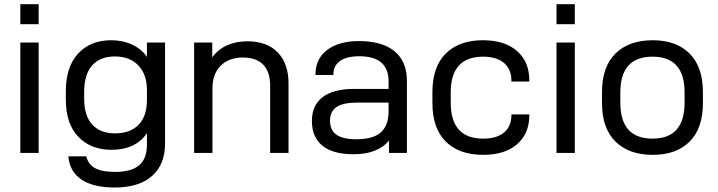

<svg xmlns="http://www.w3.org/2000/svg" viewBox="-20 -709 3330 890"><path d="M74.2 -511.7H159.2V0H74.2ZM74.2 -689.5H159.2V-596.7H74.2Z M296.9 15.6H379.9Q388.7 52.7 420.4 70.3Q452.1 87.9 512.7 87.9Q588.9 87.9 625 57.1Q661.1 26.4 661.1 -38.1V-91.8Q635.7 -53.7 594.2 -34.2Q552.7 -14.6 497.1 -14.6Q400.4 -14.6 342.8 -75.2Q285.2 -135.7 285.2 -247.1V-286.1Q285.2 -399.4 342.3 -460.9Q399.4 -522.5 495.1 -522.5Q548.8 -522.5 592.8 -502Q636.7 -481.4 661.1 -445.3V-511.7H745.1V-43.9Q745.1 53.7 684.6 106.9Q624 160.2 511.7 160.2Q413.1 160.2 357.9 123.5Q302.7 86.9 296.9 15.6ZM661.1 -245.1V-292Q661.1 -363.3 621.6 -405.3Q582 -447.3 512.7 -447.3Q444.3 -447.3 407.2 -405.8Q370.1 -364.3 370.1 -281.2V-252Q370.1 -171.9 407.7 -131.3Q445.3 -90.8 512.7 -90.8Q584 -90.8 622.6 -130.9Q661.1 -170.9 661.1 -245.1Z M879.9 -511.7H963.9V-443.4Q991.2 -480.5 1032.7 -499Q1074.2 -517.6 1127 -517.6Q1217.8 -517.6 1267.6 -465.8Q1317.4 -414.1 1317.4 -322.3V0H1232.4V-310.5Q1232.4 -376 1200.2 -409.2Q1168 -442.4 1105.5 -442.4Q1041 -442.4 1002.9 -404.3Q964.8 -366.2 964.8 -299.8V0H879.9Z M1866.2 -334V0H1783.2V-57.6Q1730.5 6.8 1616.2 5.9Q1523.4 5.9 1474.6 -33.7Q1425.8 -73.2 1425.8 -148.4Q1425.8 -220.7 1475.6 -258.8Q1525.4 -296.9 1622.1 -296.9H1781.2V-332Q1781.2 -448.2 1645.5 -448.2Q1586.9 -448.2 1556.2 -426.3Q1525.4 -404.3 1525.4 -364.3V-361.3H1442.4V-364.3Q1442.4 -436.5 1496.6 -477.5Q1550.8 -518.6 1644.5 -518.6Q1752 -518.6 1809.1 -471.2Q1866.2 -423.8 1866.2 -334ZM1781.2 -193.4V-233.4H1635.7Q1570.3 -233.4 1540 -212.9Q1509.8 -192.4 1509.8 -149.4Q1509.8 -105.5 1539.6 -84.5Q1569.3 -63.5 1632.8 -63.5Q1709 -63.5 1745.1 -95.2Q1781.2 -127 1781.2 -193.4Z M1984.4 -231.4V-282.2Q1984.4 -399.4 2046.4 -460.9Q2108.4 -522.5 2218.8 -522.5Q2319.3 -522.5 2376.5 -472.7Q2433.6 -422.9 2433.6 -335.9V-331.1H2350.6V-335.9Q2350.6 -387.7 2316.4 -417Q2282.2 -446.3 2219.7 -446.3Q2069.3 -446.3 2069.3 -280.3V-233.4Q2069.3 -66.4 2219.7 -66.4Q2283.2 -66.4 2316.9 -95.2Q2350.6 -124 2350.6 -174.8V-178.7H2433.6V-174.8Q2433.6 -89.8 2377 -40.5Q2320.3 8.8 2219.7 8.8Q2108.4 8.8 2046.4 -52.7Q1984.4 -114.3 1984.4 -231.4Z M2559.6 -511.7H2644.5V0H2559.6ZM2559.6 -689.5H2644.5V-596.7H2559.6Z M2770.5 -231.4V-282.2Q2770.5 -399.4 2833 -460.9Q2895.5 -522.5 3005.9 -522.5Q3115.2 -522.5 3176.8 -460.4Q3238.3 -398.4 3238.3 -282.2V-231.4Q3238.3 -114.3 3176.8 -52.7Q3115.2 8.8 3005.9 8.8Q2895.5 8.8 2833 -52.7Q2770.5 -114.3 2770.5 -231.4ZM3153.3 -233.4V-280.3Q3153.3 -446.3 3004.9 -446.3Q2855.5 -446.3 2855.5 -280.3V-233.4Q2855.5 -66.4 3004.9 -66.4Q3153.3 -66.4 3153.3 -233.4Z"/></svg>

Font: Dinish Expanded
Style: Regular
Weight: 400
Width: 7
Designer: Charles Nix
Foundry: Playbeing
Version: Version 2.005; ttfautohint (v1.8.3)